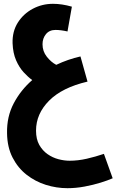

<svg xmlns="http://www.w3.org/2000/svg" viewBox="-20 -596 611 1007"><path d="M334 391Q276 391 220.5 373.5Q165 356 119.5 320.5Q74 285 46 230.5Q18 176 17 103Q15 16 52 -54Q89 -124 149 -176Q127 -192 104 -217Q81 -242 64.5 -279.5Q48 -317 46 -369Q44 -431 73.5 -477.5Q103 -524 152 -550Q201 -576 258 -576Q305 -576 357 -561L334 -431Q299 -439 271 -439Q239 -439 221 -417Q203 -395 203 -364Q203 -327 225.5 -298.5Q248 -270 275 -256Q336 -285 402 -300L439 -168Q306 -137 237.5 -68Q169 1 169 89Q169 134 186 164Q203 194 229.5 212.5Q256 231 286.5 239Q317 247 345 247Q389 247 435 236.5Q481 226 525 211L571 339Q546 350 507.5 362Q469 374 423.5 382.5Q378 391 334 391Z"/></svg>

Font: Noto Sans Arabic ExtCond ExtBd
Style: Regular
Weight: 800
Width: 2
Designer: Monotype Design Team, Nadine Chahine, Nizar Qandah and Khaled Hosny
Foundry: Monotype Imaging Inc.
Version: Version 2.012; ttfautohint (v1.8.4.7-5d5b)